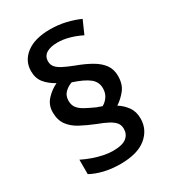

<svg xmlns="http://www.w3.org/2000/svg" viewBox="-187 -868 881 978"><g transform="rotate(-30 253.5 -379.0)"><path d="M63 -393Q63 -435 90.5 -465Q118 -495 154 -512Q116 -533 94 -560.5Q72 -588 72 -629Q72 -690 122 -728Q172 -766 262 -766Q310 -766 354 -755.5Q398 -745 433 -729L399 -652Q368 -668 331.5 -678.5Q295 -689 261 -689Q219 -689 195.5 -674Q172 -659 172 -629Q172 -609 184 -595Q196 -581 219.5 -569Q243 -557 279 -543Q331 -524 368 -502.5Q405 -481 424.5 -453.5Q444 -426 444 -388Q444 -339 420 -308.5Q396 -278 365 -258Q395 -239 415 -211Q435 -183 435 -142Q435 -77 383.5 -34.5Q332 8 231 8Q180 8 136.5 -2.5Q93 -13 60 -31V-116Q88 -102 118 -91.5Q148 -81 177 -75Q206 -69 231 -69Q288 -69 311.5 -88.5Q335 -108 335 -139Q335 -161 323.5 -175.5Q312 -190 288 -203Q264 -216 226 -230Q179 -249 142.5 -268.5Q106 -288 84.5 -317.5Q63 -347 63 -393ZM162 -403Q162 -378 174.5 -361.5Q187 -345 211 -332Q235 -319 268 -304L299 -293Q319 -304 332.5 -324Q346 -344 346 -372Q346 -409 316.5 -432.5Q287 -456 223 -477Q199 -469 180.5 -451Q162 -433 162 -403Z"/></g></svg>

Font: Noto Sans Hebrew Thin SemiBold
Style: Regular
Weight: 600
Version: Version 3.001